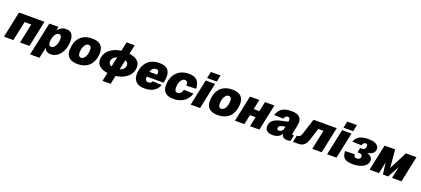

<svg xmlns="http://www.w3.org/2000/svg" viewBox="74 -2154 8182 3730"><g transform="rotate(20 4164.5 -288.5)"><path d="M-1 0 113 -540H640L526 0H331L416 -403H278L193 0Z M593 150 740 -540H929L913 -459Q944 -503 987.5 -527.5Q1031 -552 1089 -552Q1168 -552 1205.5 -502Q1243 -452 1243 -362Q1243 -282 1222.5 -214Q1202 -146 1164.5 -95Q1127 -44 1076.5 -16Q1026 12 967 12Q862 12 836 -78L787 150ZM927 -127Q959 -127 985.5 -154.5Q1012 -182 1028 -228Q1044 -274 1044 -328Q1044 -368 1031 -390.5Q1018 -413 989 -413Q955 -413 928 -383.5Q901 -354 885.5 -306.5Q870 -259 870 -206Q870 -127 927 -127Z M1518 12Q1403 12 1344 -40.5Q1285 -93 1285 -190Q1285 -265 1304.5 -330.5Q1324 -396 1365.5 -446Q1407 -496 1471.5 -524Q1536 -552 1626 -552Q1742 -552 1800.5 -499.5Q1859 -447 1859 -349Q1859 -249 1824 -167Q1789 -85 1713.5 -36.5Q1638 12 1518 12ZM1544 -127Q1578 -127 1604 -154Q1630 -181 1645 -226.5Q1660 -272 1660 -327Q1660 -413 1600 -413Q1566 -413 1539.5 -385.5Q1513 -358 1498.5 -312.5Q1484 -267 1484 -212Q1484 -127 1544 -127Z M2091 153 2129 -24Q2020 -38 1961.5 -88Q1903 -138 1903 -219Q1903 -299 1944.5 -362.5Q1986 -426 2061 -467.5Q2136 -509 2235 -522L2275 -710H2443L2403 -522Q2512 -508 2570.5 -458Q2629 -408 2629 -327Q2629 -247 2587.5 -183.5Q2546 -120 2471.5 -78.5Q2397 -37 2297 -24L2259 153ZM2434 -296Q2434 -352 2371 -374L2328 -172Q2377 -187 2405.5 -219.5Q2434 -252 2434 -296ZM2098 -250Q2098 -194 2160 -171L2203 -373Q2155 -358 2126.5 -325.5Q2098 -293 2098 -250Z M2900 12Q2786 12 2729 -44Q2672 -100 2672 -190Q2672 -297 2711.5 -378.5Q2751 -460 2827.5 -506Q2904 -552 3016 -552Q3236 -552 3236 -352Q3236 -315 3231 -280.5Q3226 -246 3218 -220H2870Q2870 -208 2870 -196Q2870 -159 2886 -141.5Q2902 -124 2930 -124Q2959 -124 2981 -135Q3003 -146 3010 -174L3199 -164Q3166 -77 3092.5 -32.5Q3019 12 2900 12ZM2997 -420Q2916 -420 2886 -324H3046Q3048 -332 3049 -342Q3050 -352 3050 -364Q3050 -393 3035.5 -406.5Q3021 -420 2997 -420Z M3506 12Q3278 12 3278 -190Q3278 -304 3322 -385Q3366 -466 3443.5 -509Q3521 -552 3622 -552Q3739 -552 3795.5 -495Q3852 -438 3852 -325L3653 -317Q3653 -368 3640 -390Q3627 -412 3592 -412Q3559 -412 3533 -386.5Q3507 -361 3492 -316Q3477 -271 3477 -212Q3477 -127 3536 -127Q3572 -127 3598 -150.5Q3624 -174 3639 -225L3837 -219Q3816 -148 3768.5 -96Q3721 -44 3654 -16Q3587 12 3506 12Z M3859 0 3973 -540H4167L4053 0ZM3982 -594 4010 -730H4210L4182 -594Z M4416 12Q4301 12 4242 -40.5Q4183 -93 4183 -190Q4183 -265 4202.5 -330.5Q4222 -396 4263.5 -446Q4305 -496 4369.5 -524Q4434 -552 4524 -552Q4640 -552 4698.5 -499.5Q4757 -447 4757 -349Q4757 -249 4722 -167Q4687 -85 4611.5 -36.5Q4536 12 4416 12ZM4442 -127Q4476 -127 4502 -154Q4528 -181 4543 -226.5Q4558 -272 4558 -327Q4558 -413 4498 -413Q4464 -413 4437.5 -385.5Q4411 -358 4396.5 -312.5Q4382 -267 4382 -212Q4382 -127 4442 -127Z M4774 0 4888 -541H5082L5039 -337H5156L5199 -540H5393L5279 0H5085L5127 -201H5010L4968 0Z M5742 -77Q5742 -80 5742 -81Q5713 -37 5668 -12.5Q5623 12 5554 12Q5478 12 5438 -19Q5398 -50 5398 -108Q5398 -195 5455 -239.5Q5512 -284 5606 -304L5756 -336Q5760 -364 5760 -376Q5760 -398 5750.5 -411Q5741 -424 5716 -424Q5688 -424 5670.5 -407.5Q5653 -391 5642 -359L5452 -365Q5484 -464 5552 -508Q5620 -552 5744 -552Q5955 -552 5955 -390Q5955 -366 5948 -330Q5941 -294 5932.5 -256Q5924 -218 5917 -187.5Q5910 -157 5910 -144Q5910 -131 5917 -126.5Q5924 -122 5936 -122H5948L5922 0Q5912 3 5891.5 5.5Q5871 8 5852 8Q5797 8 5769.5 -16Q5742 -40 5742 -77ZM5600 -148Q5600 -110 5639 -110Q5667 -110 5693.5 -128.5Q5720 -147 5730 -199Q5731 -205 5732.5 -212.5Q5734 -220 5736 -229L5653 -208Q5628 -202 5614 -188Q5600 -174 5600 -148Z M5974 0 6003 -140H6023Q6074 -140 6097 -212L6202 -540H6681L6567 0H6372L6457 -403H6349L6269 -150Q6247 -77 6201.5 -38.5Q6156 0 6093 0Z M6679 0 6793 -540H6987L6873 0ZM6802 -594 6830 -730H7030L7002 -594Z M7219 12Q7139 12 7087.5 -5.5Q7036 -23 7011.5 -64.5Q6987 -106 6987 -179L7185 -183Q7185 -155 7199 -137.5Q7213 -120 7244 -120Q7278 -120 7300 -134.5Q7322 -149 7322 -188Q7322 -211 7305.5 -224Q7289 -237 7259 -237H7221L7241 -333H7279Q7318 -333 7335 -355Q7352 -377 7352 -417Q7352 -455 7312 -455Q7265 -455 7248 -392L7056 -397Q7079 -471 7144 -511.5Q7209 -552 7338 -552Q7439 -552 7496 -519Q7553 -486 7553 -427Q7553 -381 7531.5 -353.5Q7510 -326 7475.5 -311Q7441 -296 7400 -289Q7455 -276 7484.5 -247Q7514 -218 7514 -175Q7514 -129 7489.5 -93.5Q7465 -58 7423 -35Q7381 -12 7328 0Q7275 12 7219 12Z M7557 0 7671 -540H7889L7922 -168L8112 -540H8330L8216 0H8021L8072 -240L7940 0H7833L7802 -241L7751 0Z"/></g></svg>

Font: Geist Black
Style: Italic
Weight: 900
Italic angle: -12°
Designer: Basement.studio, Andrés Briganti, Mateo Zaragoza
Foundry: Basement.studio, Vercel, Andrés Briganti, Guido Ferreyra, Mateo Zaragoza
Version: Version 1.500; ttfautohint (v1.8.4.7-5d5b)